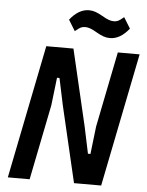

<svg xmlns="http://www.w3.org/2000/svg" viewBox="-60 -952 767 1000"><g transform="rotate(5 323.5 -452.0)"><path d="M272 -397 242 -539H229L212 -394L133 0H19L159 -698H301L394 -301L424 -159H437L454 -304L533 -698H647L507 0H365ZM485 -769Q468 -769 452 -774.5Q436 -780 415 -792Q393 -805 379 -810Q365 -815 353 -815Q340 -815 330 -810.5Q320 -806 300 -789L265 -846Q311 -904 365 -904Q382 -904 398 -898.5Q414 -893 435 -881Q457 -868 471 -863Q485 -858 497 -858Q510 -858 520 -862.5Q530 -867 550 -884L585 -827Q539 -769 485 -769Z"/></g></svg>

Font: IBM Plex Sans Cond SmBld
Style: Italic
Weight: 600
Width: 3
Italic angle: -11°
Designer: Mike Abbink, Paul van der Laan, Pieter van Rosmalen
Foundry: Bold Monday
Version: Version 1.3